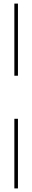

<svg xmlns="http://www.w3.org/2000/svg" viewBox="-20 -930 180 1070"><path d="M60 -910H80V-508H60ZM60 -268H80V120H60Z"/></svg>

Font: Big Shoulders Display SC Thin
Style: Regular
Weight: 100
Designer: Patric King
Foundry: XO Type Co
Version: Version 2.002